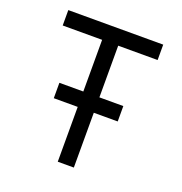

<svg xmlns="http://www.w3.org/2000/svg" viewBox="-127 -810 870 920"><g transform="rotate(20 308.0 -350.0)"><path d="M145 -279.5V-358H471V-279.5ZM267 0V-621.5H66V-700H550V-621.5H349V0Z"/></g></svg>

Font: Overpass Mono Light
Style: Regular
Weight: 400
Monospace: yes
Version: Version 4.000